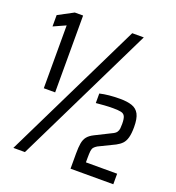

<svg xmlns="http://www.w3.org/2000/svg" viewBox="-126 -789 815 890"><g transform="rotate(20 281.0 -344.0)"><path d="M77 -308V-618L17 -591V-647L92 -687H133V-308ZM39 0 375 -688H432L96 0ZM321 0V-75Q321 -106 324.5 -126Q328 -146 338.5 -159Q349 -172 369 -182L445 -220Q461 -227 467 -235.5Q473 -244 474 -254Q475 -264 475 -277Q475 -302 469.5 -313.5Q464 -325 450 -328Q436 -331 411 -331Q389 -331 368 -329.5Q347 -328 327 -326V-373Q348 -378 373 -380.5Q398 -383 427 -383Q462 -383 485.5 -375Q509 -367 520.5 -345.5Q532 -324 532 -282Q532 -250 526.5 -230Q521 -210 510 -198.5Q499 -187 482 -178L402 -139Q392 -133 386.5 -126.5Q381 -120 379.5 -108Q378 -96 378 -73V-52H532V0Z"/></g></svg>

Font: Saira Condensed Medium
Style: Regular
Weight: 500
Width: 3
Designer: Hector Gatti with collaboration of the Omnibus-Type team
Foundry: Omnibus-Type
Version: Version 1.101